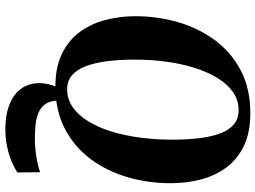

<svg xmlns="http://www.w3.org/2000/svg" viewBox="-144 -648 1000 752"><g transform="rotate(90 356.0 -272.0)"><path d="M484.5 207Q433 207 394.5 193Q356 179 333.5 153Q311 127 306.5 90.2Q302 53.5 319 8L374 0.5Q374.5 31.5 387 49.5Q399.5 67.5 420.8 76.8Q442 86 469.2 88.8Q496.5 91.5 526.5 91.5Q543 91.5 565.5 89.2Q588 87 611.5 82.5Q635 78 654.5 71L655.5 159.5Q641.5 169.5 617 180.5Q592.5 191.5 558.8 199.2Q525 207 484.5 207ZM318.5 11Q243 11 190.2 -14.8Q137.5 -40.5 105.2 -84.5Q73 -128.5 58.2 -184.8Q43.5 -241 43.5 -302Q43.5 -389.5 67 -470Q90.5 -550.5 137.8 -614.2Q185 -678 256.2 -715.2Q327.5 -752.5 423 -752.5Q499 -752.5 551.8 -727Q604.5 -701.5 636.5 -657.8Q668.5 -614 683 -558.5Q697.5 -503 697.5 -443Q698 -355 674.5 -273.5Q651 -192 603.8 -128Q556.5 -64 485.2 -26.5Q414 11 318.5 11ZM330 -35Q368.5 -35 399.8 -56.8Q431 -78.5 455 -117.5Q479 -156.5 495 -208.2Q511 -260 519 -320.8Q527 -381.5 527 -446Q527 -502.5 521.5 -550Q516 -597.5 503.2 -632.8Q490.5 -668 468 -687.2Q445.5 -706.5 411 -706.5Q372.5 -706.5 341 -684.8Q309.5 -663 285.8 -624.2Q262 -585.5 245.8 -534Q229.5 -482.5 221.5 -422.8Q213.5 -363 213.5 -299.5Q213.5 -242 219.5 -193.5Q225.5 -145 238.8 -109.5Q252 -74 274.2 -54.5Q296.5 -35 330 -35Z"/></g></svg>

Font: Merriweather 72pt ExtraBold
Style: Italic
Weight: 800
Italic angle: -7.8°
Version: Version 2.101